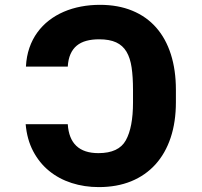

<svg xmlns="http://www.w3.org/2000/svg" viewBox="-20 -757 826 787"><path d="M85.2 -247.9H257.8Q265.3 -129.3 383.5 -129.3Q466.6 -129.3 495.7 -181.8Q525.2 -234.7 525.2 -337V-388.8Q525.2 -441.4 519.5 -480.3Q513.8 -519.2 498.6 -544.9Q483.3 -570.7 456.1 -583.3Q429 -595.9 386 -595.9Q357.2 -595.9 334.2 -589.7Q311.1 -583.5 294.7 -570Q278.4 -556.5 269 -535.3Q259.6 -514.2 257.8 -484H86.3Q88.4 -525.9 100.5 -560.9Q112.6 -595.9 133 -623.9Q153.4 -652 180.9 -673.3Q208.5 -694.6 241.5 -708.8Q274.5 -723 312 -730.1Q349.4 -737.2 389.6 -737.2Q464.1 -737.2 522.2 -713.2Q580.3 -689.3 620 -644.2Q659.8 -599.1 680.4 -534.4Q701 -469.8 701 -388.8V-338.4Q701 -257.1 679.5 -192.6Q658 -128.2 617.2 -83.1Q576.3 -38 517.8 -14Q459.2 9.9 384.9 9.9Q326 9.9 273.6 -6.9Q221.2 -23.8 181.3 -56.5Q141.3 -89.1 115.9 -137.3Q90.6 -185.4 85.2 -247.9Z"/></svg>

Font: Inter P Extra Bold
Style: Regular
Weight: 800
Designer: Rasmus Andersson
Foundry: rsms
Version: Version 3.018;git-588b23468